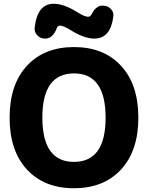

<svg xmlns="http://www.w3.org/2000/svg" viewBox="-20 -990 786 1020"><path d="M541 -365Q541 -600 373 -600Q205 -600 205 -365Q205 -130 373 -130Q541 -130 541 -365ZM623 -89.5Q531 10 373 10Q215 10 123 -89.5Q31 -189 31 -365Q31 -541 123 -640.5Q215 -740 373 -740Q531 -740 623 -640.5Q715 -541 715 -365Q715 -189 623 -89.5ZM521 -960H528Q552 -960 568.5 -943Q585 -926 582 -903Q568 -785 481 -785Q427 -785 355 -830Q316 -854 299 -854Q287 -854 282 -841Q261 -785 220 -785H218Q195 -785 178.5 -802Q162 -819 164 -842Q178 -970 265 -970Q320 -970 391 -925Q430 -901 447 -901Q458 -901 463 -909Q472 -925 478 -933.5Q484 -942 496 -951Q508 -960 521 -960Z"/></svg>

Font: Rounded Mplus 1c ExtraBold
Style: Regular
Weight: 800
Version: Version 1.059.20150529